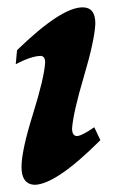

<svg xmlns="http://www.w3.org/2000/svg" viewBox="-20 -498 336 523"><path d="M73.2 5.4Q38.6 2.9 38.6 -43Q38.6 -87.4 69.3 -185.8Q100.1 -284.2 103 -327.6Q103 -344.7 91.3 -345.7Q66.4 -345.7 22.9 -323.2L26.4 -361.3Q146.5 -478 205.1 -478Q239.7 -478 239.7 -434.1Q237.8 -388.2 208.7 -290.3Q179.7 -192.4 176.3 -148.4Q176.3 -128.4 189 -127.4Q202.1 -127.4 236.8 -151.4L253.4 -116.2Q131.8 5.4 73.2 5.4Z"/></svg>

Font: Kelvinch
Style: Bold Italic
Weight: 700
Italic angle: -10°
Designer: Paul James Miller
Foundry: High-Logic / Made with FontCreator
Version: Version 3.30 September 23, 2016